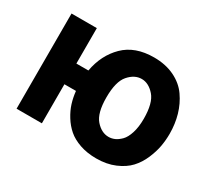

<svg xmlns="http://www.w3.org/2000/svg" viewBox="-125 -807 1116 1027"><g transform="rotate(30 433.0 -293.5)"><path d="M446.3 -293Q446.3 -196.3 481.9 -155.8Q517.6 -115.2 561.5 -115.2Q580.1 -115.2 598.1 -123Q616.2 -130.9 634.8 -149.4Q653.3 -168 665 -205.1Q676.8 -242.2 676.8 -293Q676.8 -390.6 640.6 -431.6Q604.5 -472.7 561.5 -472.7Q517.6 -472.7 481.9 -431.6Q446.3 -390.6 446.3 -293ZM60.5 0V-587.9H216.8V-369.1H291Q309.6 -472.7 377 -539.1Q444.3 -605.5 561.5 -605.5Q632.8 -605.5 687.5 -579.1Q742.2 -552.7 773.9 -507.3Q805.7 -461.9 821.3 -407.7Q836.9 -353.5 836.9 -293Q836.9 -253.9 830.1 -215.3Q823.2 -176.8 804.7 -133.3Q786.1 -89.8 756.3 -57.6Q726.6 -25.4 676.3 -3.9Q626 17.6 561.5 17.6Q505.9 17.6 460.4 2Q415 -13.7 385.7 -39.1Q356.4 -64.5 335 -99.1Q313.5 -133.8 302.7 -168.5Q292 -203.1 288.1 -241.2H216.8V0Z"/></g></svg>

Font: Gothic A1 Black
Style: Regular
Weight: 900
Version: Version 2.50